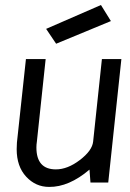

<svg xmlns="http://www.w3.org/2000/svg" viewBox="-20 -732 521 770"><path d="M414.1 0H342.8Q341.8 -13.7 338.9 -51.8Q255.9 18.6 176.8 17.6Q123 17.6 85 -23.4Q46.9 -64.5 46.9 -133.8Q46.9 -146.5 47.9 -160.2L84 -495.1H163.1L127.9 -164.1Q126 -152.3 126 -140.6Q126 -52.7 204.1 -52.7Q251 -52.7 300.3 -90.3Q349.6 -127.9 353.5 -164.1L388.7 -495.1H466.8ZM205.1 -556.6 165 -616.2 384.8 -711.9 424.8 -647.5Z"/></svg>

Font: Puritan
Style: Italic
Weight: 400
Version: 2.0a